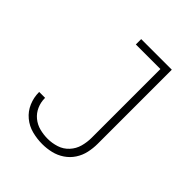

<svg xmlns="http://www.w3.org/2000/svg" viewBox="-207 -858 989 989"><g transform="rotate(45 288.0 -363.5)"><path d="M267 8Q299 8 331 0.5Q363 -7 390.5 -25.5Q418 -44 436 -71.5Q454 -99 461 -131Q468 -163 468 -195V-735H245V-696H424V-195Q424 -163 415.5 -131.5Q407 -100 384.5 -75.5Q362 -51 330.5 -41Q299 -31 267 -31Q237 -31 208 -38.5Q179 -46 156 -65Q133 -84 121 -111.5Q109 -139 109 -169V-171H66V-168Q66 -131 81 -95.5Q96 -60 125.5 -35.5Q155 -11 192 -1.5Q229 8 267 8Z"/></g></svg>

Font: Iosevka Sparkle Extralight
Style: Regular
Weight: 200
Designer: Belleve Invis
Foundry: Belleve Invis
Version: Version 4.5.0; ttfautohint (v1.8.3)